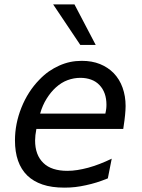

<svg xmlns="http://www.w3.org/2000/svg" viewBox="-20 -837 642 871"><path d="M221.2 -816.9H317.9L414.1 -633.3H344.2ZM272.5 14.2Q213.9 14.2 172.6 0Q131.3 -14.2 104 -40.5Q47.9 -95.2 47.9 -200.2Q47.9 -275.4 77.1 -348.6Q106.4 -421.9 158.2 -475.1Q180.2 -498 202.1 -513.2Q224.1 -528.3 248 -539.1Q272.9 -550.3 298.1 -555.7Q323.2 -561 351.1 -561Q397.5 -561 433.6 -546.4Q469.7 -531.7 495.6 -505.4Q522.5 -477.5 536.1 -439.2Q549.8 -400.9 549.8 -356Q549.8 -345.7 549.1 -336.4Q548.3 -327.1 547.4 -314.9Q546.4 -307.1 544.7 -291.3Q543 -275.4 539.1 -252H145Q142.1 -237.3 140.6 -223.6Q139.2 -210.9 139.2 -199.7Q139.2 -133.8 176.8 -97.7Q195.3 -79.6 222.7 -70.8Q250 -62 285.2 -62Q308.1 -62 331.3 -65.7Q354.5 -69.3 380.4 -76.2Q431.6 -90.3 486.8 -117.2L469.2 -27.8Q441.4 -16.6 418 -9.3Q394.5 -2 369.1 3.4Q344.7 8.8 321.8 11.5Q298.8 14.2 272.5 14.2ZM458 -321.8Q459.5 -328.6 460.4 -334Q461.4 -339.4 461.9 -343.8Q462.4 -347.7 462.6 -351.8Q462.9 -356 462.9 -361.8Q462.9 -418 431.2 -451.2Q415.5 -467.8 393.3 -475.8Q371.1 -483.9 344.7 -483.9Q315.4 -483.9 287.1 -473.6Q258.8 -463.4 232.9 -439.9Q210.4 -419.4 191.7 -389.6Q172.9 -359.9 162.1 -321.8Z"/></svg>

Font: Hack
Style: Italic
Weight: 400
Italic angle: -11°
Monospace: yes
Designer: Christopher Simpkins
Foundry: Christopher Simpkins
Version: Version 2.019; ttfautohint (v1.4.1) -l 4 -r 80 -G 350 -x 0 -